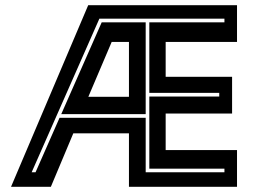

<svg xmlns="http://www.w3.org/2000/svg" viewBox="-20 -720 1022 740"><path d="M22.5 0 320 -700H893.5V-558.5H618.5V-424H874.5V-282.5H618.5V-141.5H893.5V0H477V-206H262.5L176 0ZM102 -56H117L209.5 -266H541.5V-56H845V-70H555.5V-348H825V-362H555.5V-634H845V-648H363ZM216 -280 372 -634H541.5V-280ZM320.5 -347H477V-558.5H410.5Z"/></svg>

Font: Tourney Expanded Regular
Style: Bold
Weight: 700
Width: 7
Designer: Tyler Finck
Foundry: Etcetera Type Co
Version: Version 1.010; ttfautohint (v1.8.3)